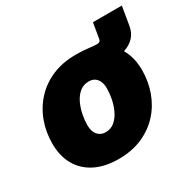

<svg xmlns="http://www.w3.org/2000/svg" viewBox="-146 -795 961 956"><g transform="rotate(-30 334.5 -317.0)"><path d="M336.9 -432.1 356 -546.9Q371.1 -546.9 386.2 -545.9Q401.4 -544.9 416 -543.2Q430.7 -541.5 443.6 -540.3Q456.5 -539.1 466.3 -539.1Q485.4 -539.1 487.8 -554.7L502.9 -644H668.9L650.9 -537.1Q644.5 -499 621.6 -475.8Q598.6 -452.6 566.2 -442.4Q533.7 -432.1 498.5 -432.1Q458.5 -432.1 418 -432.1Q377.4 -432.1 336.9 -432.1ZM274.9 10.3Q195.3 10.3 139.4 -18.3Q83.5 -46.9 54.4 -98.9Q25.4 -150.9 25.4 -220.7Q25.4 -287.6 47.1 -346.4Q68.8 -405.3 110.6 -450.7Q152.3 -496.1 211.9 -521.5Q271.5 -546.9 346.7 -546.9Q426.3 -546.9 481.7 -518.6Q537.1 -490.2 566.4 -438.2Q595.7 -386.2 595.7 -316.4Q595.7 -251 574.5 -191.9Q553.2 -132.8 512 -87.4Q470.7 -42 411.1 -15.9Q351.6 10.3 274.9 10.3ZM283.7 -137.7Q315.4 -137.7 337.4 -156.7Q359.4 -175.8 373 -205.3Q386.7 -234.9 392.6 -266.8Q398.4 -298.8 398.4 -323.7Q398.4 -349.1 390.6 -365.7Q382.8 -382.3 369.1 -390.9Q355.5 -399.4 337.9 -399.4Q305.7 -399.4 283.4 -380.6Q261.2 -361.8 247.8 -332.8Q234.4 -303.7 228.3 -272.2Q222.2 -240.7 222.2 -214.8Q222.2 -177.2 239.5 -157.5Q256.8 -137.7 283.7 -137.7Z"/></g></svg>

Font: Inter 18pt Black
Style: Italic
Weight: 900
Italic angle: -9.3988°
Designer: Rasmus Andersson
Foundry: rsms
Version: Version 4.001;git-66647c0bb